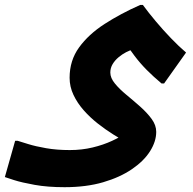

<svg xmlns="http://www.w3.org/2000/svg" viewBox="-57 -514 802 798"><path d="M211.5 264Q140.6 264 86.9 254.3Q33.3 244.7 1.4 234.5Q-30.5 224.3 -36.8 221.9L5.9 71.3H16.7Q30.1 75.5 60.2 84.8Q90.2 94.2 134.5 101.9Q178.8 109.7 233 109.7Q283.3 109.7 328 98.9Q372.6 88.2 408.9 71.3Q445.3 54.5 469.5 36.9L473.5 79.7Q446.7 65.4 414.2 45.1Q381.8 24.8 349.5 -0.5Q317.3 -25.8 290.8 -55.8Q264.3 -85.8 248.3 -119.8Q232.3 -153.8 232.3 -190.8Q232.3 -262.7 271.8 -317.1Q311.2 -371.4 377.7 -414.4Q444.2 -457.3 525.9 -493.6H536.7Q559.3 -462.6 590.1 -425.9Q620.9 -389.1 653.8 -355Q686.7 -320.8 716.3 -295.6L625.1 -167.2H614.3Q580.4 -195.6 553 -223.2Q525.5 -250.9 502.2 -281.8Q478.8 -312.8 454.7 -349.3L517.2 -309.1Q511 -311.6 497.1 -308.5Q483.2 -305.5 467.2 -297.1Q451.1 -288.8 435.9 -276.1Q420.7 -263.5 411.1 -247.5Q401.5 -231.5 401.5 -212.4Q401.5 -190 420.7 -166.7Q439.9 -143.3 468.4 -119.9Q496.9 -96.4 525.4 -71.2Q553.9 -45.9 573.1 -19.9Q592.3 6.2 592.3 33.9Q592.3 73.9 566.6 114.6Q540.9 155.3 491.3 189.1Q441.7 223 371.6 243.5Q301.4 264 211.5 264Z"/></svg>

Font: Kufam
Style: Regular
Weight: 400
Designer: Wael Morcos, Artur Schmal
Foundry: Original Type
Version: Version 1.301; ttfautohint (v1.8.3)